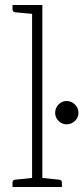

<svg xmlns="http://www.w3.org/2000/svg" viewBox="-20 -746 333 766"><path d="M108 0V-726H149V0ZM30 0V-18Q30 -23 33 -26Q36 -29 40 -29L116 -37L121 0ZM136 0 140 -37 217 -29Q221 -29 224 -26Q227 -23 227 -18V0ZM121 -726 116 -690 40 -697Q36 -698 33 -700.5Q30 -703 30 -708V-726ZM200 -296Q200 -315 213.5 -329Q227 -343 245 -343Q265 -343 279 -329Q293 -315 293 -296Q293 -277 279 -263.5Q265 -250 245 -250Q233 -250 222.5 -256.5Q212 -263 206 -273.5Q200 -284 200 -296Z"/></svg>

Font: Aleo ExtraLight
Style: Regular
Weight: 250
Designer: Alessio Laiso
Foundry: Alessio Laiso
Version: Version 2.001;gftools[0.9.29]